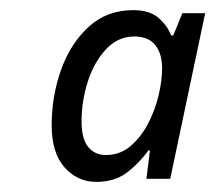

<svg xmlns="http://www.w3.org/2000/svg" viewBox="-20 -742 425 379"><path d="M170 -383Q133 -383 107.5 -411.5Q82 -440 82 -495Q82 -552 100.5 -604Q119 -656 155 -689Q191 -722 243 -722Q275 -722 292.5 -707Q310 -692 318 -672H322L340 -716H385L316 -389H269L276 -445H273Q254 -419 230 -401Q206 -383 170 -383ZM189 -436Q217 -436 237.5 -453.5Q258 -471 272 -497.5Q286 -524 293 -553.5Q300 -583 300 -607Q300 -636 286.5 -653Q273 -670 245 -670Q213 -670 189.5 -645Q166 -620 153.5 -581.5Q141 -543 141 -502Q141 -468 154 -452Q167 -436 189 -436Z"/></svg>

Font: Manna Sans
Style: Italic
Weight: 400
Italic angle: -12°
Designer: Monotype Design Team
Foundry: Monotype Imaging Inc.
Version: Version 2.001.1; ttfautohint (v1.8.2)